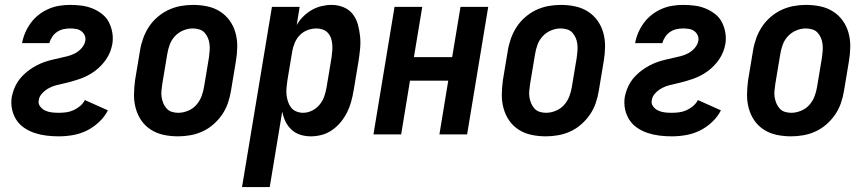

<svg xmlns="http://www.w3.org/2000/svg" viewBox="-20 -548 3540 783"><path d="M220 8Q194 8 169.5 5Q145 2 122 -5.5Q99 -13 79 -26.5Q59 -40 46.5 -59.5Q34 -79 29 -103Q24 -127 28 -153Q31 -168 37 -184Q43 -200 52 -214Q61 -228 73.5 -240.5Q86 -253 100 -263Q114 -273 129 -281Q144 -289 159.5 -294.5Q175 -300 191.5 -304Q208 -308 224 -311.5Q240 -315 256 -319Q272 -323 287 -331Q302 -339 313.5 -352.5Q325 -366 328 -382Q330 -394 325 -404.5Q320 -415 311 -421.5Q302 -428 290 -430Q278 -432 266 -432Q252 -432 238.5 -429Q225 -426 213 -418Q201 -410 193 -398Q185 -386 181 -372H70Q74 -394 83 -415Q92 -436 106 -455Q120 -474 139 -488.5Q158 -503 179 -512Q200 -521 222 -524.5Q244 -528 266 -528Q290 -528 313 -525Q336 -522 357 -513.5Q378 -505 396 -491Q414 -477 424 -457.5Q434 -438 438 -415Q442 -392 438 -368Q435 -352 429 -336.5Q423 -321 413.5 -307Q404 -293 392 -280.5Q380 -268 366.5 -258Q353 -248 337.5 -240Q322 -232 306.5 -226.5Q291 -221 275 -216.5Q259 -212 243.5 -208.5Q228 -205 211.5 -201Q195 -197 180 -189Q165 -181 152.5 -168Q140 -155 138 -139Q135 -125 144 -113.5Q153 -102 165.5 -96.5Q178 -91 192 -89.5Q206 -88 220 -88Q235 -88 250 -90Q265 -92 279.5 -98.5Q294 -105 306.5 -115.5Q319 -126 326 -140L420 -98Q407 -72 383.5 -50Q360 -28 333 -15Q306 -2 277 3Q248 8 220 8Z M706 8Q676 8 647.5 2Q619 -4 595.5 -19Q572 -34 556.5 -56.5Q541 -79 533.5 -106.5Q526 -134 526.5 -163.5Q527 -193 531 -222L551 -342Q555 -367 564 -392Q573 -417 587.5 -439Q602 -461 623 -479Q644 -497 668 -508Q692 -519 717 -523.5Q742 -528 767 -528Q797 -528 825.5 -522Q854 -516 877.5 -501Q901 -486 917 -463.5Q933 -441 940.5 -413.5Q948 -386 947.5 -356.5Q947 -327 942 -298L922 -178Q918 -153 909.5 -128Q901 -103 886 -81Q871 -59 850.5 -41Q830 -23 806 -12Q782 -1 756.5 3.5Q731 8 706 8ZM707 -88Q726 -88 746 -96Q766 -104 780 -119.5Q794 -135 801.5 -154.5Q809 -174 812 -193L832 -313Q834 -327 835 -341Q836 -355 834.5 -368Q833 -381 828 -393Q823 -405 814.5 -414.5Q806 -424 793 -428Q780 -432 766 -432Q747 -432 727.5 -424Q708 -416 693.5 -400.5Q679 -385 672 -365.5Q665 -346 662 -327L642 -207Q640 -193 638.5 -179Q637 -165 639 -152Q641 -139 646 -127Q651 -115 659.5 -105.5Q668 -96 680.5 -92Q693 -88 707 -88Z M967 215 1089 -520H1202L1190 -446Q1201 -465 1216.5 -480.5Q1232 -496 1251 -507Q1270 -518 1291 -523Q1312 -528 1332 -528Q1358 -528 1381 -518.5Q1404 -509 1418.5 -490.5Q1433 -472 1439.5 -448Q1446 -424 1448.5 -399.5Q1451 -375 1448.5 -349Q1446 -323 1442 -298L1422 -178Q1418 -155 1412 -133Q1406 -111 1395.5 -90Q1385 -69 1370 -50.5Q1355 -32 1335 -18Q1315 -4 1292.5 2Q1270 8 1248 8Q1225 8 1204.5 1.5Q1184 -5 1168.5 -19.5Q1153 -34 1144 -53Q1135 -72 1131 -93L1080 215ZM1216 -88Q1235 -88 1253 -97Q1271 -106 1284 -122Q1297 -138 1303 -156.5Q1309 -175 1312 -193L1332 -313Q1334 -327 1335 -340.5Q1336 -354 1335 -367Q1334 -380 1330 -392Q1326 -404 1317.5 -413.5Q1309 -423 1296.5 -427.5Q1284 -432 1271 -432Q1253 -432 1235 -425.5Q1217 -419 1203.5 -405.5Q1190 -392 1182.5 -374.5Q1175 -357 1172 -340L1152 -220Q1150 -205 1148.5 -190Q1147 -175 1148.5 -161Q1150 -147 1154.5 -133.5Q1159 -120 1167 -109.5Q1175 -99 1188.5 -93.5Q1202 -88 1216 -88Z M1503 0 1589 -520H1702L1668 -315H1824L1858 -520H1971L1885 0H1772L1808 -219H1652L1616 0Z M2206 8Q2176 8 2147.5 2Q2119 -4 2095.5 -19Q2072 -34 2056.5 -56.5Q2041 -79 2033.5 -106.5Q2026 -134 2026.5 -163.5Q2027 -193 2031 -222L2051 -342Q2055 -367 2064 -392Q2073 -417 2087.5 -439Q2102 -461 2123 -479Q2144 -497 2168 -508Q2192 -519 2217 -523.5Q2242 -528 2267 -528Q2297 -528 2325.5 -522Q2354 -516 2377.5 -501Q2401 -486 2417 -463.5Q2433 -441 2440.5 -413.5Q2448 -386 2447.5 -356.5Q2447 -327 2442 -298L2422 -178Q2418 -153 2409.5 -128Q2401 -103 2386 -81Q2371 -59 2350.5 -41Q2330 -23 2306 -12Q2282 -1 2256.5 3.5Q2231 8 2206 8ZM2207 -88Q2226 -88 2246 -96Q2266 -104 2280 -119.5Q2294 -135 2301.5 -154.5Q2309 -174 2312 -193L2332 -313Q2334 -327 2335 -341Q2336 -355 2334.5 -368Q2333 -381 2328 -393Q2323 -405 2314.5 -414.5Q2306 -424 2293 -428Q2280 -432 2266 -432Q2247 -432 2227.5 -424Q2208 -416 2193.5 -400.5Q2179 -385 2172 -365.5Q2165 -346 2162 -327L2142 -207Q2140 -193 2138.5 -179Q2137 -165 2139 -152Q2141 -139 2146 -127Q2151 -115 2159.5 -105.5Q2168 -96 2180.5 -92Q2193 -88 2207 -88Z M2720 8Q2694 8 2669.5 5Q2645 2 2622 -5.5Q2599 -13 2579 -26.5Q2559 -40 2546.5 -59.5Q2534 -79 2529 -103Q2524 -127 2528 -153Q2531 -168 2537 -184Q2543 -200 2552 -214Q2561 -228 2573.5 -240.5Q2586 -253 2600 -263Q2614 -273 2629 -281Q2644 -289 2659.5 -294.5Q2675 -300 2691.5 -304Q2708 -308 2724 -311.5Q2740 -315 2756 -319Q2772 -323 2787 -331Q2802 -339 2813.5 -352.5Q2825 -366 2828 -382Q2830 -394 2825 -404.5Q2820 -415 2811 -421.5Q2802 -428 2790 -430Q2778 -432 2766 -432Q2752 -432 2738.5 -429Q2725 -426 2713 -418Q2701 -410 2693 -398Q2685 -386 2681 -372H2570Q2574 -394 2583 -415Q2592 -436 2606 -455Q2620 -474 2639 -488.5Q2658 -503 2679 -512Q2700 -521 2722 -524.5Q2744 -528 2766 -528Q2790 -528 2813 -525Q2836 -522 2857 -513.5Q2878 -505 2896 -491Q2914 -477 2924 -457.5Q2934 -438 2938 -415Q2942 -392 2938 -368Q2935 -352 2929 -336.5Q2923 -321 2913.5 -307Q2904 -293 2892 -280.5Q2880 -268 2866.5 -258Q2853 -248 2837.5 -240Q2822 -232 2806.5 -226.5Q2791 -221 2775 -216.5Q2759 -212 2743.5 -208.5Q2728 -205 2711.5 -201Q2695 -197 2680 -189Q2665 -181 2652.5 -168Q2640 -155 2638 -139Q2635 -125 2644 -113.5Q2653 -102 2665.5 -96.5Q2678 -91 2692 -89.5Q2706 -88 2720 -88Q2735 -88 2750 -90Q2765 -92 2779.5 -98.5Q2794 -105 2806.5 -115.5Q2819 -126 2826 -140L2920 -98Q2907 -72 2883.5 -50Q2860 -28 2833 -15Q2806 -2 2777 3Q2748 8 2720 8Z M3206 8Q3176 8 3147.5 2Q3119 -4 3095.5 -19Q3072 -34 3056.5 -56.5Q3041 -79 3033.5 -106.5Q3026 -134 3026.5 -163.5Q3027 -193 3031 -222L3051 -342Q3055 -367 3064 -392Q3073 -417 3087.5 -439Q3102 -461 3123 -479Q3144 -497 3168 -508Q3192 -519 3217 -523.5Q3242 -528 3267 -528Q3297 -528 3325.5 -522Q3354 -516 3377.5 -501Q3401 -486 3417 -463.5Q3433 -441 3440.5 -413.5Q3448 -386 3447.5 -356.5Q3447 -327 3442 -298L3422 -178Q3418 -153 3409.5 -128Q3401 -103 3386 -81Q3371 -59 3350.5 -41Q3330 -23 3306 -12Q3282 -1 3256.5 3.5Q3231 8 3206 8ZM3207 -88Q3226 -88 3246 -96Q3266 -104 3280 -119.5Q3294 -135 3301.5 -154.5Q3309 -174 3312 -193L3332 -313Q3334 -327 3335 -341Q3336 -355 3334.5 -368Q3333 -381 3328 -393Q3323 -405 3314.5 -414.5Q3306 -424 3293 -428Q3280 -432 3266 -432Q3247 -432 3227.5 -424Q3208 -416 3193.5 -400.5Q3179 -385 3172 -365.5Q3165 -346 3162 -327L3142 -207Q3140 -193 3138.5 -179Q3137 -165 3139 -152Q3141 -139 3146 -127Q3151 -115 3159.5 -105.5Q3168 -96 3180.5 -92Q3193 -88 3207 -88Z"/></svg>

Font: Iosevka Curly
Style: Bold Italic
Weight: 700
Italic angle: -9°
Monospace: yes
Designer: Belleve Invis
Foundry: Belleve Invis
Version: Version 22.1.2; ttfautohint (v1.8.4)